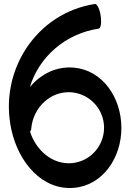

<svg xmlns="http://www.w3.org/2000/svg" viewBox="-20 -882 670 965"><path d="M457 -862C163 -817 -27 -526 37 -231C73 -65 193 76 352 62C496 50 591 -89 590 -240C590 -391 496 -529 352 -542C263 -550 185 -510 130 -444C175 -594 307 -713 476 -738C487 -740 491 -769 486 -803C481 -837 468 -863 457 -862ZM137 -236C147 -344 236 -427 341 -418C433 -409 503 -332 503 -240C503 -148 433 -70 341 -62C244 -54 162 -125 131 -220C134 -225 137 -230 137 -236Z"/></svg>

Font: Nupuram
Style: Bold
Weight: 700
Designer: Santhosh Thottingal (santhosh.thottingal@gmail.com)
Foundry: SMC
Version: Version 1.000